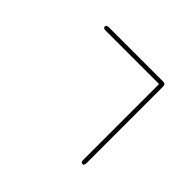

<svg xmlns="http://www.w3.org/2000/svg" viewBox="-164 -1017 1328 1328"><g transform="rotate(45 500.0 -353.0)"><path d="M766 46Q750 46 750 22V-715Q750 -720 745 -720H227Q203 -720 203 -736Q203 -752 227 -752H758Q782 -752 782 -728V22Q782 46 766 46Z"/></g></svg>

Font: Resource Han Rounded JP ExtraLight
Style: Regular
Weight: 250
Designer: Cyano Hao (round all glyphs); Ryoko NISHIZUKA 西塚涼子 (kana, bopomofo & ideographs); Paul D. Hunt (Latin, Greek & Cyrillic)
Foundry: Cyano Hao
Version: 0.990